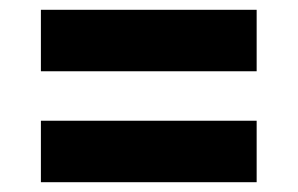

<svg xmlns="http://www.w3.org/2000/svg" viewBox="-20 -576 608 392"><path d="M63.5 -430.5V-556H504V-430.5ZM63.5 -204V-329.5H504V-204Z"/></svg>

Font: Encode Sans SemiExpanded SemiExpanded
Style: Bold
Weight: 700
Width: 6
Designer: Multiple Designers
Foundry: Impallari Type
Version: Version 3.000; ttfautohint (v1.8.3) -l 8 -r 50 -G 200 -x 14 